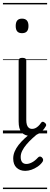

<svg xmlns="http://www.w3.org/2000/svg" viewBox="-20 -909 341 1308"><path d="M189 17Q169 17 153.5 11Q138 5 127.5 -7Q117 -19 112 -37.5Q107 -56 107 -81V-496Q107 -506 113 -510.5Q119 -515 132 -515Q146 -515 152.5 -510.5Q159 -506 159 -496V-93Q159 -73 163 -59.5Q167 -46 176 -38.5Q185 -31 199 -31Q210 -31 220 -35.5Q230 -40 240.5 -49.5Q251 -59 261 -74Q266 -80 272.5 -79.5Q279 -79 286 -72Q292 -68 294 -61.5Q296 -55 292 -49Q281 -29 264.5 -14Q248 1 228.5 9Q209 17 189 17ZM130 -683Q108 -683 97.5 -695Q87 -707 87 -732Q87 -757 97.5 -769.5Q108 -782 130 -782Q152 -782 163 -769.5Q174 -757 174 -732Q174 -707 163 -695Q152 -683 130 -683ZM152 255Q116 255 93 233.5Q70 212 70 171Q70 147 79.5 124Q89 101 106.5 78.5Q124 56 148.5 33.5Q173 11 204 -13L247 -12V-6Q223 13 200.5 33.5Q178 54 160 75.5Q142 97 131.5 118Q121 139 121 160Q121 184 131 196Q141 208 160 208Q177 208 197.5 197.5Q218 187 238 165Q244 158 251 157.5Q258 157 264 162Q272 169 273.5 177Q275 185 270 193Q257 212 236.5 226Q216 240 194 247.5Q172 255 152 255ZM0 369H301V379H0ZM0 -20H301V0H0ZM0 -505H301V-500H0ZM0 -889H301V-879H0Z"/></svg>

Font: Playwrite HR Lijeva Guides
Style: Regular
Weight: 400
Designer: Veronika Burian, José Scaglione
Foundry: TypeTogether
Version: Version 1.003